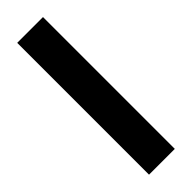

<svg xmlns="http://www.w3.org/2000/svg" viewBox="-241 -710 721 721"><g transform="rotate(-45 119.5 -350.0)"><path d="M51 0V-700H188V0Z"/></g></svg>

Font: Bricolage Grotesque Condensed
Style: Bold
Weight: 700
Width: 3
Designer: Mathieu Triay
Foundry: Atelier Triay
Version: Version 1.001;gftools[0.9.33.dev8+g029e19f]